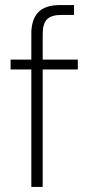

<svg xmlns="http://www.w3.org/2000/svg" viewBox="-20 -740 358 760"><path d="M104 0V-465H22V-504H104V-607Q104 -662 131 -691Q158 -720 219 -720H273V-681H224Q184 -681 166.5 -664Q149 -647 149 -605V-504H288V-465H149V0Z"/></svg>

Font: DM Sans ExtraLight
Style: Regular
Weight: 200
Designer: Colophon Foundry, Jonny Pinhorn
Foundry: Colophon Foundry
Version: Version 4.004; ttfautohint (v1.8.4.7-5d5b)